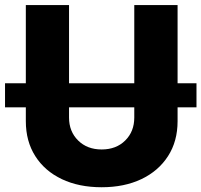

<svg xmlns="http://www.w3.org/2000/svg" viewBox="-35 -748 817 779"><path d="M762.2 -410.2V-312.5H685.5V-256.3Q685.5 -174.8 646.7 -114.5Q607.9 -54.2 538.6 -21.2Q469.2 11.7 377.4 11.7Q285.2 11.7 215.8 -21.2Q146.5 -54.2 108.2 -114.5Q69.8 -174.8 69.8 -256.3V-312.5H-14.6V-410.2H69.8V-727.5H245.1V-410.2H509.8V-727.5H685.5V-410.2ZM509.8 -312.5H245.1V-271Q245.1 -214.4 282 -178Q318.8 -141.6 377.4 -141.6Q436.5 -141.6 473.1 -178Q509.8 -214.4 509.8 -271Z"/></svg>

Font: Inter Display Extra Bold
Style: Regular
Weight: 800
Designer: Rasmus Andersson
Foundry: rsms
Version: Version 4.000;git-4fc901f